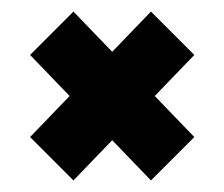

<svg xmlns="http://www.w3.org/2000/svg" viewBox="-20 -469 388 332"><path d="M32 -232 241 -449 316 -374 107 -157ZM32 -374 107 -449 316 -232 241 -157Z"/></svg>

Font: Bricolage Grotesque 96pt Condensed ExBd
Style: Regular
Weight: 800
Width: 3
Designer: Mathieu Triay
Foundry: Atelier Triay
Version: Version 1.001;Glyphs 3.2 (3207)